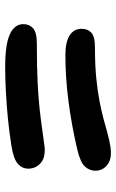

<svg xmlns="http://www.w3.org/2000/svg" viewBox="126 -702 448 740"><g transform="rotate(-90 350.0 -332.0)"><path d="M152 -130Q108 -124 85 -142Q62 -160 62 -189Q62 -210 77.5 -228Q93 -246 143 -258Q237 -280 329 -292Q421 -304 508 -304Q557 -304 583 -288Q609 -272 609 -241Q609 -218 594 -204Q579 -190 538 -190Q470 -190 419.5 -185Q369 -180 330.5 -172.5Q292 -165 262 -157Q232 -149 205.5 -141.5Q179 -134 152 -130ZM153 -384Q111 -381 90.5 -400Q70 -419 70 -447Q70 -471 89 -487.5Q108 -504 158 -512Q215 -521 268 -526Q321 -531 370 -533.5Q419 -536 462 -536Q549 -536 588 -518Q627 -500 627 -466Q627 -443 611 -428.5Q595 -414 552 -414Q464 -414 402.5 -411Q341 -408 297 -403Q253 -398 219 -393Q185 -388 153 -384Z"/></g></svg>

Font: Shantell Sans Light SemiBold
Style: Regular
Weight: 600
Version: Version 1.008;[ac192a2d6]